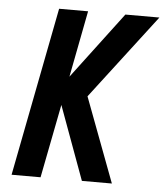

<svg xmlns="http://www.w3.org/2000/svg" viewBox="-50 -714 652 759"><g transform="rotate(5 276.0 -335.0)"><path d="M303 0 196 -292 139 0H24L154 -670H269L218 -406L417 -670H552L296 -335L422 0Z"/></g></svg>

Font: Lode Term
Style: Bold Italic
Weight: 700
Italic angle: -11°
Monospace: yes
Designer: Belleve Invis
Foundry: Belleve Invis
Version: Version 29.2.0